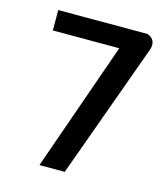

<svg xmlns="http://www.w3.org/2000/svg" viewBox="-89 -618 577 684"><g transform="rotate(15 199.5 -275.5)"><path d="M372.1 -550.3Q397.5 -541 397.5 -516.1Q397.5 -509.3 393.6 -497.6L213.4 0H120.1L287.1 -475.6H42V-550.8H372.1Z"/></g></svg>

Font: Uroob
Style: Regular
Weight: 400
Designer: Hussain K H
Foundry: Swanthanthra Malayalam Computing(http://smc.org.in)
Version: Version 2.0.0+20200101